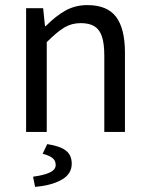

<svg xmlns="http://www.w3.org/2000/svg" viewBox="-20 -518 586 754"><path d="M149.4 -485.8 156.7 -415.5H159.7Q198.7 -455.1 237.3 -476.6Q275.9 -498 322.8 -498Q400.9 -498 435.8 -451.9Q470.7 -405.8 470.7 -310.5V0H389.6V-299.3Q389.6 -346.2 380.6 -373.8Q371.6 -401.4 351.6 -414.3Q331.5 -427.2 296.9 -427.2Q261.2 -427.2 232.4 -409.9Q203.6 -392.6 163.6 -352.5V0H82.5V-485.8ZM117.7 215.8 109.9 175.8Q152.3 170.4 175.5 159.4Q198.7 148.4 198.7 129.9Q198.7 111.8 185.1 101.8Q171.4 91.8 147.5 85.9L165.5 47.9Q216.3 55.7 239 73.5Q261.7 91.3 261.7 125Q261.7 166 220.9 188.5Q180.2 210.9 117.7 215.8Z"/></svg>

Font: Varta
Style: Regular
Weight: 400
Designer: Joana Correia, Viktoriya Grabowska, Eben Sorkin
Foundry: Sorkin Type
Version: Version 1.002; ttfautohint (v1.3) -l 8 -r 24 -G 200 -x 12 -H